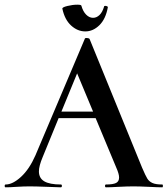

<svg xmlns="http://www.w3.org/2000/svg" viewBox="-32 -799 715 819"><path d="M660 0Q642 0 604 -2Q562 -4 537 -4Q511 -4 473 -2Q437 0 420 0Q416 0 416 -6Q416 -12 420 -12Q450 -12 463 -18.5Q476 -25 476 -42Q476 -57 464 -84L376 -295H218L150 -129Q134 -91 134 -68Q134 -39 157 -25.5Q180 -12 228 -12Q232 -12 232 -6Q232 0 227 0Q214 0 170 -2Q120 -4 94 -4Q70 -4 38 -2Q10 0 -8 0Q-12 0 -12 -6Q-12 -12 -8 -12Q22 -12 57.5 -44.5Q93 -77 119 -136L330 -634Q330 -637 337 -637Q346 -637 350 -633L574 -84Q589 -49 596.5 -37Q604 -25 618 -18.5Q632 -12 660 -12Q663 -12 663 -6Q663 0 660 0ZM230 -323H365L297 -486ZM234 -762Q233 -768 255.5 -773.5Q278 -779 298 -779Q314 -779 315 -775Q322 -750 335.5 -736.5Q349 -723 365 -723Q380 -723 392.5 -735Q405 -747 412 -771Q412 -774 417 -774Q421 -774 425 -772Q429 -770 428 -768Q419 -718 392 -691.5Q365 -665 332 -665Q299 -665 271.5 -690Q244 -715 234 -762Z"/></svg>

Font: Cormorant Upright
Style: Bold
Weight: 700
Designer: Christian Thalmann (Catharsis Fonts)
Foundry: Catharsis Fonts
Version: Version 3.302